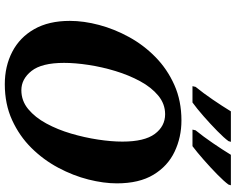

<svg xmlns="http://www.w3.org/2000/svg" viewBox="-111 -860 982 800"><g transform="rotate(90 380.0 -460.0)"><path d="M331 11Q256 11 196 -20Q136 -51 101.5 -111.5Q67 -172 67 -260Q67 -318 84 -382Q101 -446 134.5 -507Q168 -568 218 -617Q268 -666 334 -695.5Q400 -725 482 -725Q552 -725 612 -696.5Q672 -668 708 -608.5Q744 -549 744 -456Q744 -401 728 -337.5Q712 -274 679 -212Q646 -150 596.5 -100Q547 -50 480.5 -19.5Q414 11 331 11ZM356 -58Q400 -58 434.5 -86.5Q469 -115 494.5 -162Q520 -209 536.5 -265Q553 -321 561.5 -377Q570 -433 570 -479Q570 -571 538 -614Q506 -657 456 -657Q413 -657 378.5 -628.5Q344 -600 318.5 -553Q293 -506 276 -450Q259 -394 250.5 -338Q242 -282 242 -236Q242 -143 275.5 -100.5Q309 -58 356 -58ZM523 -784Q549 -816 576 -855.5Q603 -895 625 -931H752L749 -921Q736 -903 707 -874.5Q678 -846 645.5 -817.5Q613 -789 589 -771H520ZM342 -784Q368 -816 395 -855.5Q422 -895 444 -931H571L568 -921Q555 -903 526 -874.5Q497 -846 464.5 -817.5Q432 -789 407 -771H339Z"/></g></svg>

Font: Noto Serif SemiCondensed ExtraBold
Style: Italic
Weight: 800
Width: 4
Italic angle: -12°
Designer: Monotype Design Team
Foundry: Monotype Imaging Inc.
Version: Version 2.014; ttfautohint (v1.8.4.7-5d5b)